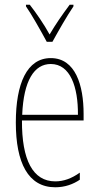

<svg xmlns="http://www.w3.org/2000/svg" viewBox="-20 -783 420 813"><path d="M178 -606H202C228 -653 262 -713 291 -756V-763H275C241 -717 216 -681 190 -637C166 -681 132 -730 106 -763H90V-756C112 -725 151 -656 178 -606ZM195 -537C94 -537 47 -429 47 -264C47 -94 99 10 214 10C255 10 290 -3 318 -22V-52C283 -27 249 -15 214 -15C119 -15 72 -106 73 -273H334V-301C334 -421 300 -537 195 -537ZM195 -512C278 -512 311 -414 310 -297H74C80 -442 125 -512 195 -512Z"/></svg>

Font: Noto Sans Myanmar ExtraCondensed Thin
Style: Regular
Weight: 100
Width: 2
Designer: Monotype Design Team
Foundry: Monotype Imaging Inc.
Version: Version 2.107